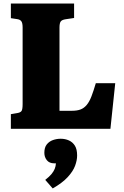

<svg xmlns="http://www.w3.org/2000/svg" viewBox="-20 -723 695 1078"><path d="M41 0V-82L76 -88Q95 -91 101 -100Q107 -109 107 -139V-569Q107 -594 99.5 -604Q92 -614 74 -616L41 -621V-703H396V-622L349 -615Q328 -612 321 -602.5Q314 -593 314 -568V-101H384Q413 -101 432.5 -108.5Q452 -116 467 -134Q482 -152 493.5 -182Q505 -212 518 -256H627L600 0ZM276 335 234 287Q257 269 269 254.5Q281 240 287 225.5Q293 211 294 194H284Q257 194 243 176.5Q229 159 229 135Q229 105 242.5 88Q256 71 277 63.5Q298 56 321 56Q346 56 367 65.5Q388 75 400.5 95Q413 115 413 150Q413 177 401.5 208Q390 239 360 271.5Q330 304 276 335Z"/></svg>

Font: Literata 18pt ExtraBold
Style: Regular
Weight: 800
Designer: Latin by Veronika Burian and Jose Scaglione. Greek by Irene Vlachou. Cyrillic by Vera Evstafieva.
Foundry: TypeTogether
Version: Version 3.103;gftools[0.9.29]